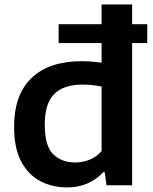

<svg xmlns="http://www.w3.org/2000/svg" viewBox="-20 -828 682 858"><path d="M280 9.5Q214.5 9.5 160.8 -18.2Q107 -46 75 -105.8Q43 -165.5 43 -261.5Q43 -405 121.2 -479.8Q199.5 -554.5 345.5 -554.5Q369 -554.5 391.8 -552.5Q414.5 -550.5 434 -548V-635.5H242V-720H434V-808H570.5V-720H638V-635.5H570.5V0H456L448 -58.5H441Q413.5 -27.5 372.5 -9Q331.5 9.5 280 9.5ZM316.5 -102Q348.5 -102 379.8 -114Q411 -126 434 -153V-441Q416.5 -445 394.2 -447.5Q372 -450 349.5 -450Q264 -450 222 -407.5Q180 -365 180 -271.5Q180 -176 217.5 -139Q255 -102 316.5 -102Z"/></svg>

Font: Encode Sans SmExp SmBold
Style: Regular
Weight: 600
Width: 6
Designer: Multiple Designers
Foundry: Impallari Type
Version: Version 3.002; ttfautohint (v1.8.3) -l 8 -r 50 -G 200 -x 14 